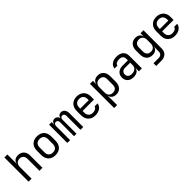

<svg xmlns="http://www.w3.org/2000/svg" viewBox="353 -2322 4094 4094"><g transform="rotate(-45 2400.0 -275.0)"><path d="M92 0V-730H182V-445H183Q190 -500 228 -530Q266 -560 329 -560Q412 -560 461 -509Q510 -458 510 -370V0H420V-355Q420 -417 388.5 -450.5Q357 -484 303 -484Q247 -484 214.5 -449Q182 -414 182 -350V0Z M900 8Q801 8 742.5 -50Q684 -108 684 -212V-338Q684 -443 742 -500.5Q800 -558 900 -558Q1000 -558 1058 -500.5Q1116 -443 1116 -338V-212Q1116 -108 1057.5 -50Q999 8 900 8ZM900 -72Q959 -72 992.5 -105Q1026 -138 1026 -202V-348Q1026 -412 992.5 -445Q959 -478 900 -478Q842 -478 808 -445Q774 -412 774 -348V-202Q774 -138 808 -105Q842 -72 900 -72Z M1260 0V-550H1338V-477H1340Q1345 -514 1369.5 -537Q1394 -560 1432 -560Q1468 -560 1493 -539Q1518 -518 1529 -482H1530Q1537 -518 1561.5 -539Q1586 -560 1624 -560Q1677 -560 1708.5 -520.5Q1740 -481 1740 -418V0H1656V-419Q1656 -452 1640 -471.5Q1624 -491 1596 -491Q1569 -491 1553 -472Q1537 -453 1537 -420V0H1463V-419Q1463 -452 1447 -471.5Q1431 -491 1404 -491Q1376 -491 1360 -472Q1344 -453 1344 -420V0Z M2100 10Q2003 10 1943.5 -48.5Q1884 -107 1884 -210V-340Q1884 -443 1943.5 -501.5Q2003 -560 2100 -560Q2165 -560 2213.5 -534Q2262 -508 2289 -461Q2316 -414 2316 -350V-252H1972V-200Q1972 -139 2007 -103.5Q2042 -68 2100 -68Q2150 -68 2182.5 -87.5Q2215 -107 2222 -140H2312Q2303 -71 2245 -30.5Q2187 10 2100 10ZM1972 -322H2228V-350Q2228 -415 2194.5 -450.5Q2161 -486 2100 -486Q2039 -486 2005.5 -450.5Q1972 -415 1972 -350Z M2492 180V-550H2582V-445H2583Q2590 -499 2630 -529.5Q2670 -560 2732 -560Q2815 -560 2864 -505.5Q2913 -451 2913 -356V-195Q2913 -100 2864 -45Q2815 10 2732 10Q2670 10 2630 -21Q2590 -52 2583 -105H2580L2582 20V180ZM2702 -68Q2759 -68 2791 -98Q2823 -128 2823 -195V-355Q2823 -423 2791 -452.5Q2759 -482 2702 -482Q2647 -482 2614.5 -447Q2582 -412 2582 -350V-200Q2582 -138 2614.5 -103Q2647 -68 2702 -68Z M3252 10Q3167 10 3117 -37.5Q3067 -85 3067 -162Q3067 -213 3090 -251Q3113 -289 3154 -310.5Q3195 -332 3248 -332H3418V-375Q3418 -482 3301 -482Q3249 -482 3217 -463Q3185 -444 3183 -410H3093Q3098 -475 3153.5 -517.5Q3209 -560 3301 -560Q3401 -560 3454.5 -512Q3508 -464 3508 -378V0H3419V-100H3417Q3409 -49 3366 -19.5Q3323 10 3252 10ZM3274 -66Q3340 -66 3379 -98Q3418 -130 3418 -185V-262H3258Q3214 -262 3186.5 -235.5Q3159 -209 3159 -165Q3159 -119 3189.5 -92.5Q3220 -66 3274 -66Z M3761 180V98H3916Q3963 98 3990 71.5Q4017 45 4017 0V-50L4019 -140H4016Q4008 -91 3969 -64.5Q3930 -38 3871 -38Q3786 -38 3737 -92Q3688 -146 3688 -240V-356Q3688 -450 3737 -505Q3786 -560 3871 -560Q3930 -560 3969 -532Q4008 -504 4016 -455H4018V-550H4107V0Q4107 83 4055.5 131.5Q4004 180 3915 180ZM3898 -113Q3954 -113 3986 -148Q4018 -183 4018 -245V-350Q4018 -412 3986 -447Q3954 -482 3898 -482Q3841 -482 3809.5 -449Q3778 -416 3778 -360V-235Q3778 -179 3809.5 -146Q3841 -113 3898 -113Z M4500 10Q4403 10 4343.5 -48.5Q4284 -107 4284 -210V-340Q4284 -443 4343.5 -501.5Q4403 -560 4500 -560Q4565 -560 4613.5 -534Q4662 -508 4689 -461Q4716 -414 4716 -350V-252H4372V-200Q4372 -139 4407 -103.5Q4442 -68 4500 -68Q4550 -68 4582.5 -87.5Q4615 -107 4622 -140H4712Q4703 -71 4645 -30.5Q4587 10 4500 10ZM4372 -322H4628V-350Q4628 -415 4594.5 -450.5Q4561 -486 4500 -486Q4439 -486 4405.5 -450.5Q4372 -415 4372 -350Z"/></g></svg>

Font: JetBrainsMono Nerd Font Mono
Style: Regular
Weight: 400
Monospace: yes
Designer: Philipp Nurullin, Konstantin Bulenkov
Foundry: JetBrains
Version: Version 2.304; ttfautohint (v1.8.4.7-5d5b);Nerd Fonts 2.3.0